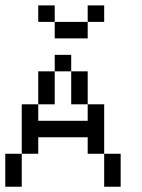

<svg xmlns="http://www.w3.org/2000/svg" viewBox="-20 -708 540 728"><path d="M187.5 -437.5V-500H250V-437.5ZM125 -375V-437.5H187.5V-375ZM125 -312.5V-375H187.5V-312.5ZM250 -375V-437.5H312.5V-375ZM250 -312.5V-375H312.5V-312.5ZM312.5 -250V-312.5H375V-250ZM312.5 -125V-187.5H375V-125ZM62.5 -250V-312.5H125V-250ZM62.5 -187.5V-250H125V-187.5ZM62.5 -125V-187.5H125V-125ZM0 -62.5V-125H62.5V-62.5ZM0 0V-62.5H62.5V0ZM375 -62.5V-125H437.5V-62.5ZM375 0V-62.5H437.5V0ZM125 -187.5V-250H187.5V-187.5ZM187.5 -187.5V-250H250V-187.5ZM250 -187.5V-250H312.5V-187.5ZM312.5 -187.5V-250H375V-187.5ZM250 -562.5V-625H312.5V-562.5ZM187.5 -562.5V-625H250V-562.5ZM312.5 -625V-687.5H375V-625ZM125 -625V-687.5H187.5V-625Z"/></svg>

Font: AprilSans
Style: Regular
Weight: 400
Designer: typesprite
Version: Version 1.001;PS 001.001;hotconv 1.0.88;makeotf.lib2.5.64775